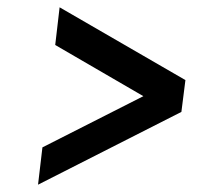

<svg xmlns="http://www.w3.org/2000/svg" viewBox="-20 -573 566 525"><path d="M476 -267 84 -68 96 -170 372 -310 131 -450 143 -553 487 -354Z"/></svg>

Font: Haskoy Medium
Style: Italic
Weight: 500
Designer: Ertekin Erdin
Foundry: Ertekin Erdin
Version: Version 2.000; ttfautohint (v1.8.4.7-5d5b)